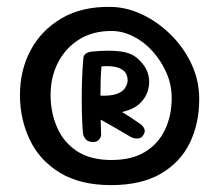

<svg xmlns="http://www.w3.org/2000/svg" viewBox="-20 -669 636 558"><path d="M303 -131Q213 -131 154 -167Q95 -203 66.5 -263Q38 -323 38 -393Q38 -465 69 -523Q100 -581 158.5 -615.5Q217 -650 299 -649Q346 -649 392 -627.5Q438 -606 476 -568.5Q514 -531 536.5 -483Q559 -435 559 -381Q559 -310 531.5 -253.5Q504 -197 447 -164Q390 -131 303 -131ZM304 -204Q363 -204 401.5 -227.5Q440 -251 459.5 -292Q479 -333 479 -384Q479 -423 463.5 -458Q448 -493 423 -520.5Q398 -548 367 -563.5Q336 -579 304 -579Q249 -579 209.5 -554Q170 -529 148.5 -487Q127 -445 127 -393Q127 -342 146 -298.5Q165 -255 204 -229.5Q243 -204 304 -204ZM249 -256Q236 -257 230 -263.5Q224 -270 222.5 -276Q221 -282 221 -282Q219 -305 218 -343Q217 -381 218 -422.5Q219 -464 222 -497Q222 -497 222.5 -502Q223 -507 228 -512Q233 -517 246 -519Q296 -524 330.5 -519.5Q365 -515 384 -495Q414 -467 413.5 -430Q413 -393 385 -367Q374 -357 356 -350Q338 -343 317 -340Q296 -337 272 -340L274 -276Q274 -276 272.5 -271Q271 -266 265.5 -261Q260 -256 249 -256ZM360 -271Q335 -286 309.5 -300.5Q284 -315 250 -334Q250 -337 256.5 -342Q263 -347 271.5 -351Q280 -355 287 -358.5Q294 -362 294 -362Q308 -356 319 -351Q330 -346 339.5 -340.5Q349 -335 361 -327Q373 -319 390 -307Q390 -307 394.5 -302.5Q399 -298 400.5 -290.5Q402 -283 394 -273Q389 -267 380.5 -266.5Q372 -266 366 -268.5Q360 -271 360 -271ZM272 -391Q302 -390 319 -396Q336 -402 343 -412.5Q350 -423 351 -434Q351 -453 340.5 -462.5Q330 -472 312.5 -475Q295 -478 275 -476Q273 -455 272.5 -433.5Q272 -412 272 -391Z"/></svg>

Font: Sour Gummy Black SemiBold
Style: Regular
Weight: 600
Version: Version 1.000